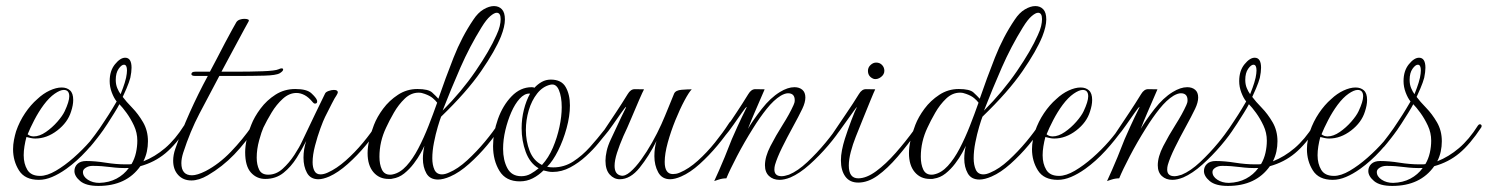

<svg xmlns="http://www.w3.org/2000/svg" viewBox="-20 -584 4897 632"><path d="M108 8Q62 8 42.5 -23Q23 -54 23 -93Q23 -108 26 -123.5Q29 -139 33 -152Q44 -184 62.5 -211.5Q81 -239 103 -258Q122 -276 143.5 -286Q165 -296 183 -296Q200 -296 210.5 -286.5Q221 -277 221 -255Q221 -238 214 -217Q203 -181 168.5 -154.5Q134 -128 96 -128Q89 -128 82 -129.5Q75 -131 67 -133Q63 -118 60.5 -102.5Q58 -87 58 -73Q58 -45 70 -25Q82 -5 112 -5Q135 -5 164 -22Q193 -39 222.5 -65Q252 -91 276 -118.5Q300 -146 314 -168Q317 -173 320 -173Q325 -173 325 -167Q325 -164 322 -159Q297 -123 265 -88Q233 -53 198 -28Q174 -11 151.5 -1.5Q129 8 108 8ZM91 -135Q110 -135 131 -149.5Q152 -164 169 -183.5Q186 -203 193 -218Q208 -250 208 -267Q208 -288 190 -288Q178 -288 160 -275.5Q142 -263 124 -239Q107 -216 93 -189Q79 -162 71 -142Q79 -135 91 -135Z M304 28Q263 28 244 12Q225 -4 225 -21Q225 -35 235 -44.5Q245 -54 264 -54Q293 -54 327.5 -48.5Q362 -43 393 -43Q398 -43 403.5 -43Q409 -43 413 -44Q423 -61 427.5 -81Q432 -101 432 -121Q432 -147 421 -170.5Q410 -194 396.5 -212.5Q383 -231 373 -241Q368 -231 356.5 -212.5Q345 -194 334 -177Q320 -155 302.5 -132.5Q285 -110 277 -101Q268 -92 265 -92Q261 -92 261 -96Q261 -98 264 -102.5Q267 -107 271 -112Q276 -118 292.5 -140Q309 -162 323 -184Q339 -208 349.5 -225.5Q360 -243 364 -250Q355 -261 348 -279.5Q341 -298 341 -317Q341 -351 358.5 -372.5Q376 -394 392 -394Q413 -394 413 -361Q413 -354 412 -346Q411 -338 409 -328Q405 -313 396.5 -293Q388 -273 384 -265Q395 -250 415 -229.5Q435 -209 451 -181.5Q467 -154 467 -119Q467 -102 463.5 -85.5Q460 -69 452 -53Q490 -68 523.5 -96.5Q557 -125 586 -171Q589 -175 592 -175Q596 -175 597.5 -172Q599 -169 597 -165Q560 -109 524.5 -79.5Q489 -50 442 -37Q396 28 304 28ZM377 -274Q379 -279 385 -295Q391 -311 395 -328Q398 -343 398 -352Q398 -371 388 -371Q380 -371 370.5 -357.5Q361 -344 361 -321Q361 -306 366 -294Q371 -282 377 -274ZM307 18Q339 17 363.5 4Q388 -9 404 -31Q374 -30 344 -34Q314 -38 285 -38Q272 -38 262.5 -32Q253 -26 253 -18Q253 -3 269 7.5Q285 18 307 18Z M610 10Q583 10 566.5 -8Q550 -26 550 -55Q550 -74 557 -94Q577 -152 604.5 -213.5Q632 -275 664 -334H623Q610 -334 610 -340Q610 -348 623 -348H671Q681 -366 694 -391.5Q707 -417 720.5 -442.5Q734 -468 744.5 -487Q755 -506 758 -511Q762 -517 769.5 -519.5Q777 -522 784 -522Q792 -522 796.5 -520Q801 -518 798 -513Q795 -508 784.5 -488.5Q774 -469 760 -443Q746 -417 732 -391Q718 -365 709 -348H754Q804 -348 845 -349.5Q886 -351 897 -356Q903 -359 907 -359Q912 -359 912 -355Q912 -350 901 -343Q889 -336 849.5 -335Q810 -334 762 -334H702Q667 -268 636.5 -210Q606 -152 583 -81Q577 -62 577 -47Q577 -7 612 -7Q629 -7 657 -21Q701 -44 740 -84.5Q779 -125 810 -170Q815 -176 819 -176Q827 -176 821 -165Q790 -116 751 -75.5Q712 -35 664 -7Q635 10 610 10Z M1028 6Q1002 6 990.5 -15Q979 -36 979 -65Q979 -93 988 -120Q975 -94 956.5 -64.5Q938 -35 913 -15Q888 5 853 5Q825 5 806 -16Q787 -37 787 -83Q787 -102 792 -125Q797 -148 807 -173Q817 -199 837.5 -226.5Q858 -254 887 -272.5Q916 -291 952 -291Q990 -291 1005 -277Q1020 -263 1023 -255Q1024 -253 1024 -250Q1024 -243 1017 -243Q1013 -243 1010 -247Q996 -264 982.5 -271Q969 -278 956 -278Q932 -278 911 -259Q890 -240 874 -213.5Q858 -187 847 -164Q841 -151 833 -122Q825 -93 825 -65Q825 -42 833 -25.5Q841 -9 863 -9Q889 -9 910.5 -28.5Q932 -48 949 -74Q966 -100 975 -120Q1022 -219 1050 -276Q1052 -281 1061.5 -284.5Q1071 -288 1079 -288Q1092 -288 1092 -280Q1092 -277 1087 -269Q1083 -264 1072 -242.5Q1061 -221 1050 -199Q1044 -187 1034.5 -161Q1025 -135 1017 -104.5Q1009 -74 1009 -50Q1009 -33 1015 -21.5Q1021 -10 1035 -10Q1046 -10 1059 -16Q1088 -29 1118 -55.5Q1148 -82 1175 -114.5Q1202 -147 1220 -176Q1226 -186 1231 -186Q1234 -186 1234 -181Q1234 -177 1228 -166Q1211 -138 1183.5 -105Q1156 -72 1124.5 -44Q1093 -16 1064 -3Q1043 6 1028 6Z M1422 7Q1395 7 1383.5 -13.5Q1372 -34 1372 -62Q1372 -81 1377 -104Q1374 -97 1365 -80.5Q1356 -64 1342 -45.5Q1328 -27 1310.5 -13Q1293 1 1272 4Q1269 5 1265.5 5Q1262 5 1259 5Q1228 5 1209 -17.5Q1190 -40 1190 -80Q1190 -119 1211 -173Q1221 -199 1241 -226Q1261 -253 1290 -272Q1319 -291 1354 -291Q1390 -291 1402.5 -279.5Q1415 -268 1423 -259Q1446 -326 1473 -394.5Q1500 -463 1538 -519Q1553 -542 1571.5 -553Q1590 -564 1606 -564Q1622 -564 1632 -553.5Q1642 -543 1642 -520Q1642 -497 1629 -464Q1610 -417 1563.5 -349.5Q1517 -282 1432 -200Q1428 -190 1421 -166.5Q1414 -143 1408.5 -115Q1403 -87 1403 -63Q1403 -41 1410 -25.5Q1417 -10 1435 -10Q1445 -10 1458 -16Q1487 -28 1518 -56.5Q1549 -85 1576.5 -118Q1604 -151 1621 -178Q1627 -188 1632 -188Q1635 -188 1635 -183Q1635 -179 1629 -168Q1612 -140 1584 -106.5Q1556 -73 1524 -44.5Q1492 -16 1462 -3Q1439 7 1422 7ZM1437 -220Q1499 -282 1545.5 -350Q1592 -418 1614 -468Q1622 -485 1625 -498Q1628 -511 1628 -521Q1628 -542 1615 -542Q1607 -542 1594 -531Q1581 -520 1565 -494Q1526 -431 1495.5 -361.5Q1465 -292 1437 -220ZM1264 -9Q1270 -9 1273 -10Q1297 -15 1318 -38Q1339 -61 1357 -95.5Q1375 -130 1390.5 -169.5Q1406 -209 1419 -246Q1414 -253 1404.5 -261Q1395 -269 1378 -275Q1373 -277 1368 -278Q1363 -279 1358 -279Q1333 -279 1312.5 -259.5Q1292 -240 1276.5 -213Q1261 -186 1251 -164Q1229 -118 1229 -68Q1229 -43 1237 -26Q1245 -9 1264 -9Z M1691 13Q1645 13 1624 -21.5Q1603 -56 1603 -103Q1603 -147 1619 -192Q1635 -237 1664 -267Q1693 -297 1730 -297Q1737 -297 1739 -295Q1750 -307 1763.5 -314.5Q1777 -322 1793 -322Q1828 -322 1842 -297.5Q1856 -273 1856 -237Q1856 -202 1845 -162Q1834 -122 1817 -88Q1800 -54 1781 -35Q1786 -34 1791 -33.5Q1796 -33 1801 -33Q1837 -33 1867 -52.5Q1897 -72 1922 -100Q1947 -128 1968 -155Q1971 -158 1973 -158Q1977 -158 1978 -154Q1979 -150 1976 -145Q1967 -134 1950 -113Q1933 -92 1909 -70Q1885 -48 1857 -33Q1829 -18 1799 -18Q1791 -18 1784 -19.5Q1777 -21 1769 -23Q1753 -7 1733.5 3Q1714 13 1691 13ZM1764 -41Q1786 -65 1800 -98Q1814 -131 1821.5 -166Q1829 -201 1829 -231Q1829 -266 1819.5 -288Q1810 -310 1791 -305Q1766 -299 1748 -276Q1730 -253 1720.5 -221Q1711 -189 1711 -156Q1711 -119 1723.5 -87Q1736 -55 1764 -41ZM1696 -4Q1713 -4 1727 -12Q1741 -20 1753 -30Q1724 -47 1710.5 -84Q1697 -121 1697 -162Q1697 -193 1704.5 -223Q1712 -253 1725 -276H1722Q1706 -276 1690.5 -259Q1675 -242 1663 -214.5Q1651 -187 1643.5 -155.5Q1636 -124 1636 -94Q1636 -57 1650 -30.5Q1664 -4 1696 -4Z M2020 6Q2001 6 1987 -9.5Q1973 -25 1973 -55Q1973 -69 1977 -87Q1981 -105 1991 -126Q2014 -176 2025 -198.5Q2036 -221 2039 -227Q2042 -233 2040 -232Q2038 -231 2025.5 -213.5Q2013 -196 1997.5 -173.5Q1982 -151 1968 -135Q1965 -131 1961 -131Q1957 -131 1957 -135Q1957 -139 1961 -144Q1989 -186 2008 -214.5Q2027 -243 2046 -274Q2056 -291 2070 -290.5Q2084 -290 2100 -290Q2096 -283 2084 -255.5Q2072 -228 2058 -194.5Q2044 -161 2032 -136Q2019 -106 2011 -81Q2003 -56 2003 -38Q2003 -10 2024 -6Q2037 -3 2054.5 -18Q2072 -33 2090.5 -58.5Q2109 -84 2126.5 -115Q2144 -146 2157 -175Q2169 -202 2180 -229.5Q2191 -257 2199 -276Q2204 -287 2224 -288.5Q2244 -290 2257 -290Q2248 -281 2233 -253Q2218 -225 2203 -188Q2188 -151 2178 -114.5Q2168 -78 2168 -51Q2168 -11 2195 -11Q2200 -11 2205.5 -12Q2211 -13 2218 -16Q2247 -28 2277 -55Q2307 -82 2333.5 -115Q2360 -148 2378 -176Q2384 -186 2389 -186Q2392 -186 2392 -181Q2392 -174 2387 -166Q2369 -138 2341.5 -105Q2314 -72 2283 -44Q2252 -16 2222 -3Q2201 6 2186 6Q2159 6 2146.5 -17Q2134 -40 2134 -70Q2134 -98 2141 -120Q2116 -70 2085.5 -32Q2055 6 2020 6Z M2331 12Q2331 12 2347 -23.5Q2363 -59 2389 -126Q2411 -176 2422 -198.5Q2433 -221 2436 -227Q2439 -233 2437 -232Q2435 -231 2422.5 -213.5Q2410 -196 2394.5 -173.5Q2379 -151 2365 -135Q2362 -131 2358 -131Q2354 -131 2354 -135Q2354 -139 2358 -144Q2386 -186 2405 -214.5Q2424 -243 2443 -274Q2453 -291 2467 -290.5Q2481 -290 2497 -290Q2493 -281 2484 -260Q2475 -239 2463.5 -212.5Q2452 -186 2442 -160Q2459 -189 2487.5 -225.5Q2516 -262 2547 -281Q2573 -297 2595 -297Q2611 -297 2621 -288.5Q2631 -280 2631 -263Q2631 -247 2621 -226Q2609 -201 2590 -166.5Q2571 -132 2554.5 -98.5Q2538 -65 2531 -41Q2530 -37 2529.5 -33.5Q2529 -30 2529 -26Q2529 -4 2553 -4Q2562 -4 2577 -9Q2606 -21 2637.5 -50.5Q2669 -80 2697.5 -114.5Q2726 -149 2743 -176Q2746 -180 2749 -180Q2752 -180 2753.5 -176Q2755 -172 2752 -167Q2735 -139 2706 -105Q2677 -71 2644.5 -42Q2612 -13 2582 0Q2572 4 2563 6Q2554 8 2546 8Q2525 8 2511.5 -4.5Q2498 -17 2498 -40Q2498 -68 2516 -103Q2534 -138 2556.5 -173.5Q2579 -209 2592 -238Q2596 -246 2596 -254Q2596 -277 2574 -277Q2564 -277 2550 -269Q2527 -255 2503.5 -225.5Q2480 -196 2459 -162Q2430 -116 2406 -70Q2382 -24 2371 3Q2358 3 2344.5 7.5Q2331 12 2331 12Z M2857 -324Q2837 -331 2837 -351Q2837 -362 2845.5 -370Q2854 -378 2864 -378Q2876 -378 2883.5 -370Q2891 -362 2891 -351Q2891 -339 2880 -330.5Q2869 -322 2857 -324ZM2805 17Q2777 17 2762.5 -3Q2748 -23 2748 -56Q2748 -72 2751.5 -90Q2755 -108 2761 -127Q2770 -155 2782 -187Q2794 -219 2801 -232Q2799 -231 2790.5 -219Q2782 -207 2769.5 -189.5Q2757 -172 2744 -154Q2731 -136 2721 -124Q2718 -121 2714 -121Q2710 -121 2710 -124Q2710 -127 2714 -134Q2742 -176 2765 -209.5Q2788 -243 2807 -274Q2817 -291 2831 -290.5Q2845 -290 2861 -290Q2857 -282 2845.5 -254Q2834 -226 2820.5 -192.5Q2807 -159 2797 -134Q2787 -109 2780.5 -84Q2774 -59 2774 -39Q2774 3 2805 3Q2832 3 2864 -20.5Q2896 -44 2928.5 -81Q2961 -118 2990 -158Q2995 -166 3000 -166Q3003 -166 3003 -161Q3003 -157 3001 -153V-154Q2968 -107 2934.5 -68Q2901 -29 2869 -6Q2837 17 2805 17Z M3204 7Q3177 7 3165.5 -13.5Q3154 -34 3154 -62Q3154 -81 3159 -104Q3156 -97 3147 -80.5Q3138 -64 3124 -45.5Q3110 -27 3092.5 -13Q3075 1 3054 4Q3051 5 3047.5 5Q3044 5 3041 5Q3010 5 2991 -17.5Q2972 -40 2972 -80Q2972 -119 2993 -173Q3003 -199 3023 -226Q3043 -253 3072 -272Q3101 -291 3136 -291Q3172 -291 3184.5 -279.5Q3197 -268 3205 -259Q3228 -326 3255 -394.5Q3282 -463 3320 -519Q3335 -542 3353.5 -553Q3372 -564 3388 -564Q3404 -564 3414 -553.5Q3424 -543 3424 -520Q3424 -497 3411 -464Q3392 -417 3345.5 -349.5Q3299 -282 3214 -200Q3210 -190 3203 -166.5Q3196 -143 3190.5 -115Q3185 -87 3185 -63Q3185 -41 3192 -25.5Q3199 -10 3217 -10Q3227 -10 3240 -16Q3269 -28 3300 -56.5Q3331 -85 3358.5 -118Q3386 -151 3403 -178Q3409 -188 3414 -188Q3417 -188 3417 -183Q3417 -179 3411 -168Q3394 -140 3366 -106.5Q3338 -73 3306 -44.5Q3274 -16 3244 -3Q3221 7 3204 7ZM3219 -220Q3281 -282 3327.5 -350Q3374 -418 3396 -468Q3404 -485 3407 -498Q3410 -511 3410 -521Q3410 -542 3397 -542Q3389 -542 3376 -531Q3363 -520 3347 -494Q3308 -431 3277.5 -361.5Q3247 -292 3219 -220ZM3046 -9Q3052 -9 3055 -10Q3079 -15 3100 -38Q3121 -61 3139 -95.5Q3157 -130 3172.5 -169.5Q3188 -209 3201 -246Q3196 -253 3186.5 -261Q3177 -269 3160 -275Q3155 -277 3150 -278Q3145 -279 3140 -279Q3115 -279 3094.5 -259.5Q3074 -240 3058.5 -213Q3043 -186 3033 -164Q3011 -118 3011 -68Q3011 -43 3019 -26Q3027 -9 3046 -9Z M3462 8Q3416 8 3396.5 -23Q3377 -54 3377 -93Q3377 -108 3380 -123.5Q3383 -139 3387 -152Q3398 -184 3416.5 -211.5Q3435 -239 3457 -258Q3476 -276 3497.5 -286Q3519 -296 3537 -296Q3554 -296 3564.5 -286.5Q3575 -277 3575 -255Q3575 -238 3568 -217Q3557 -181 3522.5 -154.5Q3488 -128 3450 -128Q3443 -128 3436 -129.5Q3429 -131 3421 -133Q3417 -118 3414.5 -102.5Q3412 -87 3412 -73Q3412 -45 3424 -25Q3436 -5 3466 -5Q3489 -5 3518 -22Q3547 -39 3576.5 -65Q3606 -91 3630 -118.5Q3654 -146 3668 -168Q3671 -173 3674 -173Q3679 -173 3679 -167Q3679 -164 3676 -159Q3651 -123 3619 -88Q3587 -53 3552 -28Q3528 -11 3505.5 -1.5Q3483 8 3462 8ZM3445 -135Q3464 -135 3485 -149.5Q3506 -164 3523 -183.5Q3540 -203 3547 -218Q3562 -250 3562 -267Q3562 -288 3544 -288Q3532 -288 3514 -275.5Q3496 -263 3478 -239Q3461 -216 3447 -189Q3433 -162 3425 -142Q3433 -135 3445 -135Z M3624 12Q3624 12 3640 -23.5Q3656 -59 3682 -126Q3704 -176 3715 -198.5Q3726 -221 3729 -227Q3732 -233 3730 -232Q3728 -231 3715.5 -213.5Q3703 -196 3687.5 -173.5Q3672 -151 3658 -135Q3655 -131 3651 -131Q3647 -131 3647 -135Q3647 -139 3651 -144Q3679 -186 3698 -214.5Q3717 -243 3736 -274Q3746 -291 3760 -290.5Q3774 -290 3790 -290Q3786 -281 3777 -260Q3768 -239 3756.5 -212.5Q3745 -186 3735 -160Q3752 -189 3780.5 -225.5Q3809 -262 3840 -281Q3866 -297 3888 -297Q3904 -297 3914 -288.5Q3924 -280 3924 -263Q3924 -247 3914 -226Q3902 -201 3883 -166.5Q3864 -132 3847.5 -98.5Q3831 -65 3824 -41Q3823 -37 3822.5 -33.5Q3822 -30 3822 -26Q3822 -4 3846 -4Q3855 -4 3870 -9Q3899 -21 3930.5 -50.5Q3962 -80 3990.5 -114.5Q4019 -149 4036 -176Q4039 -180 4042 -180Q4045 -180 4046.5 -176Q4048 -172 4045 -167Q4028 -139 3999 -105Q3970 -71 3937.5 -42Q3905 -13 3875 0Q3865 4 3856 6Q3847 8 3839 8Q3818 8 3804.5 -4.5Q3791 -17 3791 -40Q3791 -68 3809 -103Q3827 -138 3849.5 -173.5Q3872 -209 3885 -238Q3889 -246 3889 -254Q3889 -277 3867 -277Q3857 -277 3843 -269Q3820 -255 3796.5 -225.5Q3773 -196 3752 -162Q3723 -116 3699 -70Q3675 -24 3664 3Q3651 3 3637.5 7.5Q3624 12 3624 12Z M4022 28Q3981 28 3962 12Q3943 -4 3943 -21Q3943 -35 3953 -44.5Q3963 -54 3982 -54Q4011 -54 4045.5 -48.5Q4080 -43 4111 -43Q4116 -43 4121.5 -43Q4127 -43 4131 -44Q4141 -61 4145.5 -81Q4150 -101 4150 -121Q4150 -147 4139 -170.5Q4128 -194 4114.5 -212.5Q4101 -231 4091 -241Q4086 -231 4074.5 -212.5Q4063 -194 4052 -177Q4038 -155 4020.5 -132.5Q4003 -110 3995 -101Q3986 -92 3983 -92Q3979 -92 3979 -96Q3979 -98 3982 -102.5Q3985 -107 3989 -112Q3994 -118 4010.5 -140Q4027 -162 4041 -184Q4057 -208 4067.5 -225.5Q4078 -243 4082 -250Q4073 -261 4066 -279.5Q4059 -298 4059 -317Q4059 -351 4076.5 -372.5Q4094 -394 4110 -394Q4131 -394 4131 -361Q4131 -354 4130 -346Q4129 -338 4127 -328Q4123 -313 4114.5 -293Q4106 -273 4102 -265Q4113 -250 4133 -229.5Q4153 -209 4169 -181.5Q4185 -154 4185 -119Q4185 -102 4181.5 -85.5Q4178 -69 4170 -53Q4208 -68 4241.5 -96.5Q4275 -125 4304 -171Q4307 -175 4310 -175Q4314 -175 4315.5 -172Q4317 -169 4315 -165Q4278 -109 4242.5 -79.5Q4207 -50 4160 -37Q4114 28 4022 28ZM4095 -274Q4097 -279 4103 -295Q4109 -311 4113 -328Q4116 -343 4116 -352Q4116 -371 4106 -371Q4098 -371 4088.5 -357.5Q4079 -344 4079 -321Q4079 -306 4084 -294Q4089 -282 4095 -274ZM4025 18Q4057 17 4081.5 4Q4106 -9 4122 -31Q4092 -30 4062 -34Q4032 -38 4003 -38Q3990 -38 3980.5 -32Q3971 -26 3971 -18Q3971 -3 3987 7.5Q4003 18 4025 18Z M4367 8Q4321 8 4301.5 -23Q4282 -54 4282 -93Q4282 -108 4285 -123.5Q4288 -139 4292 -152Q4303 -184 4321.5 -211.5Q4340 -239 4362 -258Q4381 -276 4402.5 -286Q4424 -296 4442 -296Q4459 -296 4469.5 -286.5Q4480 -277 4480 -255Q4480 -238 4473 -217Q4462 -181 4427.5 -154.5Q4393 -128 4355 -128Q4348 -128 4341 -129.5Q4334 -131 4326 -133Q4322 -118 4319.5 -102.5Q4317 -87 4317 -73Q4317 -45 4329 -25Q4341 -5 4371 -5Q4394 -5 4423 -22Q4452 -39 4481.5 -65Q4511 -91 4535 -118.5Q4559 -146 4573 -168Q4576 -173 4579 -173Q4584 -173 4584 -167Q4584 -164 4581 -159Q4556 -123 4524 -88Q4492 -53 4457 -28Q4433 -11 4410.5 -1.5Q4388 8 4367 8ZM4350 -135Q4369 -135 4390 -149.5Q4411 -164 4428 -183.5Q4445 -203 4452 -218Q4467 -250 4467 -267Q4467 -288 4449 -288Q4437 -288 4419 -275.5Q4401 -263 4383 -239Q4366 -216 4352 -189Q4338 -162 4330 -142Q4338 -135 4350 -135Z M4563 28Q4522 28 4503 12Q4484 -4 4484 -21Q4484 -35 4494 -44.5Q4504 -54 4523 -54Q4552 -54 4586.5 -48.5Q4621 -43 4652 -43Q4657 -43 4662.5 -43Q4668 -43 4672 -44Q4682 -61 4686.5 -81Q4691 -101 4691 -121Q4691 -147 4680 -170.5Q4669 -194 4655.5 -212.5Q4642 -231 4632 -241Q4627 -231 4615.5 -212.5Q4604 -194 4593 -177Q4579 -155 4561.5 -132.5Q4544 -110 4536 -101Q4527 -92 4524 -92Q4520 -92 4520 -96Q4520 -98 4523 -102.5Q4526 -107 4530 -112Q4535 -118 4551.5 -140Q4568 -162 4582 -184Q4598 -208 4608.5 -225.5Q4619 -243 4623 -250Q4614 -261 4607 -279.5Q4600 -298 4600 -317Q4600 -351 4617.5 -372.5Q4635 -394 4651 -394Q4672 -394 4672 -361Q4672 -354 4671 -346Q4670 -338 4668 -328Q4664 -313 4655.5 -293Q4647 -273 4643 -265Q4654 -250 4674 -229.5Q4694 -209 4710 -181.5Q4726 -154 4726 -119Q4726 -102 4722.5 -85.5Q4719 -69 4711 -53Q4749 -68 4782.5 -96.5Q4816 -125 4845 -171Q4848 -175 4851 -175Q4855 -175 4856.5 -172Q4858 -169 4856 -165Q4819 -109 4783.5 -79.5Q4748 -50 4701 -37Q4655 28 4563 28ZM4636 -274Q4638 -279 4644 -295Q4650 -311 4654 -328Q4657 -343 4657 -352Q4657 -371 4647 -371Q4639 -371 4629.5 -357.5Q4620 -344 4620 -321Q4620 -306 4625 -294Q4630 -282 4636 -274ZM4566 18Q4598 17 4622.5 4Q4647 -9 4663 -31Q4633 -30 4603 -34Q4573 -38 4544 -38Q4531 -38 4521.5 -32Q4512 -26 4512 -18Q4512 -3 4528 7.5Q4544 18 4566 18Z"/></svg>

Font: Gwendolyn
Style: Regular
Weight: 400
Designer: Robert E. Leuschke
Foundry: Robert E. Leuschke
Version: Version 1.010; ttfautohint (v1.8.3)